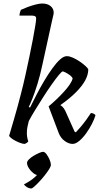

<svg xmlns="http://www.w3.org/2000/svg" viewBox="-20 -820 585 1094"><path d="M121 0Q111 0 97 -5Q83 -10 68.5 -17.5Q54 -25 44 -33Q34 -41 32 -46Q35 -57 42.5 -82Q50 -107 60 -141.5Q70 -176 80.5 -214Q91 -252 100 -288Q113 -338 125 -392.5Q137 -447 148 -499.5Q159 -552 167.5 -597Q176 -642 181 -673Q186 -704 186 -714Q186 -724 180 -727.5Q174 -731 163 -731H91Q91 -740 94 -750Q97 -760 99 -764Q114 -771 136.5 -779.5Q159 -788 182 -794Q205 -800 221 -800Q250 -800 268 -785.5Q286 -771 286 -747Q286 -744 284.5 -736.5Q283 -729 280 -717Q277 -705 273 -686L221 -449Q209 -392 193.5 -342Q178 -292 164.5 -258Q151 -224 144 -211L151 -207Q168 -241 188.5 -281Q209 -321 232 -359.5Q255 -398 278 -430Q301 -462 322 -481Q343 -500 361 -500Q376 -500 396 -491Q416 -482 435 -469Q454 -456 467.5 -443.5Q481 -431 483 -425Q483 -395 466 -363Q449 -331 414 -295.5Q379 -260 324 -221Q336 -214 344 -202Q352 -190 359 -173L405 -70L412 -66Q422 -76 438.5 -95.5Q455 -115 471.5 -137.5Q488 -160 498 -176Q506 -176 514 -172Q522 -168 524 -163Q518 -142 504 -114.5Q490 -87 471 -60.5Q452 -34 431.5 -17Q411 0 394 0Q372 0 349 -16.5Q326 -33 315 -61L257 -214Q280 -233 302.5 -254.5Q325 -276 345 -298Q365 -320 378 -339.5Q391 -359 394 -374Q389 -384 377 -392.5Q365 -401 353.5 -407Q342 -413 337 -413Q332 -413 315 -392.5Q298 -372 275 -339.5Q252 -307 227.5 -268.5Q203 -230 180.5 -193.5Q158 -157 144 -130Q140 -114 136.5 -97.5Q133 -81 133 -62Q133 -50 135 -38Q137 -26 141 -15Q140 -12 134.5 -7.5Q129 -3 121 0ZM159 254Q146 254 133 246Q120 238 117 230Q135 221 151 210.5Q167 200 180 188Q193 176 201 165L197 178Q185 178 170 166.5Q155 155 144.5 138.5Q134 122 134 108Q134 99 145 88Q156 77 172 67.5Q188 58 203 51.5Q218 45 225 45Q235 45 245 58.5Q255 72 262.5 89.5Q270 107 270 119Q270 128 260 144Q250 160 235 179Q220 198 204 215Q188 232 175.5 243Q163 254 159 254Z"/></svg>

Font: Texturina 12pt Medium
Style: Italic
Weight: 500
Italic angle: -11°
Designer: Guillermo Torres Carreño
Foundry: Omnibus-Type
Version: Version 1.002